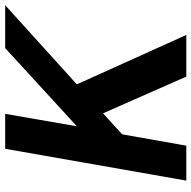

<svg xmlns="http://www.w3.org/2000/svg" viewBox="-19 -721 740 742"><g transform="rotate(-90 351.0 -350.0)"><path d="M24 0 147 -700H282L234 -423L536 -700H702L396 -423L587 0H426L284 -322L203 -248L159 0Z"/></g></svg>

Font: DM Sans 20pt
Style: Bold Italic
Weight: 700
Italic angle: -10°
Version: Version 4.004;gftools[0.9.30]